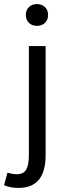

<svg xmlns="http://www.w3.org/2000/svg" viewBox="-60 -714 327 951"><path d="M32.2 216.8Q-10.3 216.8 -40 203.1L-22.9 141.1Q1.5 148.9 22.9 148.9Q57.1 148.9 70.1 125.5Q83 102.1 83 54.2V-485.8H166V54.2Q166 216.8 32.2 216.8ZM67.9 -640.1Q67.9 -664.1 83.3 -679Q98.6 -693.8 123 -693.8Q147.5 -693.8 162.8 -679Q178.2 -664.1 178.2 -640.1Q178.2 -615.7 162.8 -600.8Q147.5 -585.9 123 -585.9Q98.6 -585.9 83.3 -600.8Q67.9 -615.7 67.9 -640.1Z"/></svg>

Font: Source Sans Pro
Style: Regular
Weight: 400
Designer: Paul D. Hunt
Foundry: Adobe Systems Incorporated
Version: Version 3.006;hotconv 1.0.111;makeotfexe 2.5.65597